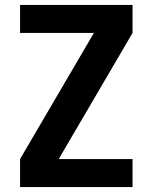

<svg xmlns="http://www.w3.org/2000/svg" viewBox="-20 -755 616 775"><path d="M61 0H515V-113H217L515 -622V-735H61V-622H359L61 -113Z"/></svg>

Font: Iosevka Sparkle Extrabold
Style: Regular
Weight: 800
Designer: Belleve Invis
Foundry: Belleve Invis
Version: Version 4.5.0; ttfautohint (v1.8.3)